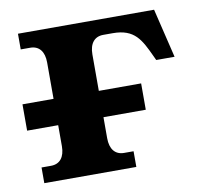

<svg xmlns="http://www.w3.org/2000/svg" viewBox="-63 -572 677 639"><g transform="rotate(-10 275.5 -252.5)"><path d="M497 -505H37V-452H69C99 -452 116 -431 116 -394V-271H11V-182H116V-111C116 -74 99 -53 69 -53H37V0H348V-53H316C286 -53 269 -74 269 -111V-182H412V-271H269V-394C269 -431 286 -452 316 -452H348C422 -452 441 -412 468 -354L475 -339H537Z"/></g></svg>

Font: LT Superior Serif ExtraBold
Style: Regular
Weight: 800
Designer: Daniel Lyons
Foundry: LyonsType
Version: Version 2.120;FEAKit 1.0